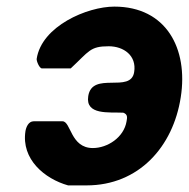

<svg xmlns="http://www.w3.org/2000/svg" viewBox="-20 -554 571 581"><path d="M57 -157C44 -72 115 -13 186 7H242C400 7 504 -110 527 -260C550 -407 483 -534 326 -534C244 -534 106 -475 91 -376C90 -370 99 -347 107 -347H194C250 -399 252 -414 309 -414C354 -414 394 -386 386 -336C376 -270 259 -340 247 -263C238 -205 310 -215 353 -213C367 -208 365 -198 363 -187C355 -138 305 -106 261 -106C193 -106 195 -187 169 -187H82C66 -187 59 -169 57 -157Z"/></svg>

Font: Asimov Print
Style: CIt
Weight: 500
Designer: Google
Version: Version 2.000980: 2014